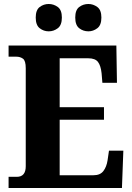

<svg xmlns="http://www.w3.org/2000/svg" viewBox="-20 -942 663 962"><path d="M23 0V-56H64Q109 -56 109 -109V-600Q109 -638 95 -648Q81 -658 62 -658H23V-714H563L566 -527H493L489 -575Q485 -613 471 -631.5Q457 -650 422 -650H279V-405H501V-342H279V-64H449Q482 -64 498 -85Q514 -106 519 -139L526 -187H598L591 0ZM423 -785Q397 -785 377 -800.5Q357 -816 357 -854Q357 -892 377 -907Q397 -922 423 -922Q447 -922 467.5 -907Q488 -892 488 -854Q488 -816 467.5 -800.5Q447 -785 423 -785ZM224 -785Q199 -785 179 -800.5Q159 -816 159 -854Q159 -892 179 -907Q199 -922 224 -922Q249 -922 269.5 -907Q290 -892 290 -854Q290 -816 269.5 -800.5Q249 -785 224 -785Z"/></svg>

Font: Noto Serif SemiCondensed ExtraBold
Style: Regular
Weight: 800
Width: 4
Designer: Monotype Design Team
Foundry: Monotype Imaging Inc.
Version: Version 2.015